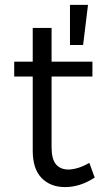

<svg xmlns="http://www.w3.org/2000/svg" viewBox="-20 -762 430 785"><path d="M38.1 0ZM367.2 -36.1Q308.1 2.9 246.1 2.9Q186 2.9 149.9 -34.4Q113.8 -71.8 113.8 -146V-449.2H38.1V-509.8H113.8V-647.9H190.9V-509.8H357.9V-449.2H190.9V-159.2Q190.9 -112.3 208.5 -90.6Q226.1 -68.8 261.2 -68.8Q302.2 -70.8 345.2 -96.2ZM266.1 -742.2H339.8L319.8 -578.1H266.1Z"/></svg>

Font: Argentum Sans Light
Style: Regular
Weight: 300
Designer: Julieta Ulanovsky (Modified by Cristiano Sobral)
Foundry: Julieta Ulanovsky
Version: Version 1.000; ttfautohint (v1.5.65-e2d9)